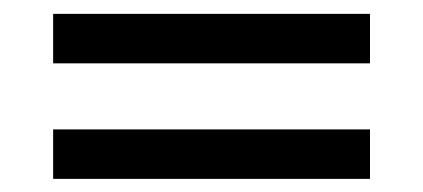

<svg xmlns="http://www.w3.org/2000/svg" viewBox="-20 -499 626 284"><path d="M58.6 -234.4H527.3V-307.6H58.6ZM58.6 -405.3H527.3V-478.5H58.6Z"/></svg>

Font: Andika
Style: Regular
Weight: 400
Designer: Victor Gaultney, Annie Olsen, Julie Remington, Don Collingsworth, Eric Hays
Foundry: SIL International
Version: Version 1.000